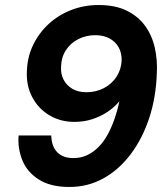

<svg xmlns="http://www.w3.org/2000/svg" viewBox="-20 -732 663 764"><path d="M256 12Q182 12 135.5 -17Q89 -46 69.5 -93Q50 -140 54 -193H184Q185 -150 207.5 -126.5Q230 -103 272 -103Q302 -103 326.5 -114.5Q351 -126 371.5 -146.5Q392 -167 407.5 -195Q423 -223 435 -257Q447 -291 455 -329Q434 -304 406.5 -286Q379 -268 346.5 -257.5Q314 -247 276 -247Q221 -247 177 -273Q133 -299 108.5 -345Q84 -391 87 -450Q89 -506 112 -553.5Q135 -601 173.5 -636.5Q212 -672 263 -692Q314 -712 372 -712Q439 -712 484.5 -689.5Q530 -667 557.5 -629Q585 -591 596 -542Q607 -493 604 -441Q601 -345 574 -263Q547 -181 500.5 -119Q454 -57 392 -22.5Q330 12 256 12ZM324 -365Q362 -365 393.5 -381.5Q425 -398 443.5 -426.5Q462 -455 464 -490Q465 -520 452.5 -543Q440 -566 416 -579Q392 -592 359 -592Q322 -592 291 -576Q260 -560 242 -532Q224 -504 223 -467Q221 -438 233 -415Q245 -392 268 -378.5Q291 -365 324 -365Z"/></svg>

Font: DM Sans 28pt ExtraBold
Style: Italic
Weight: 800
Italic angle: -10°
Version: Version 4.004;gftools[0.9.30]